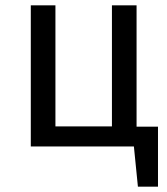

<svg xmlns="http://www.w3.org/2000/svg" viewBox="-20 -547 625 717"><path d="M490 -527H398V-75H187V-527H95V0H480L495 150H570V-74H490Z"/></svg>

Font: Fira Sans
Style: Regular
Weight: 400
Designer: Carrois Corporate & Edenspiekermann AG
Foundry: Carrois Corporate GbR & Edenspiekermann AG
Version: Version 4.203